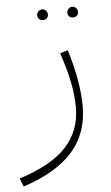

<svg xmlns="http://www.w3.org/2000/svg" viewBox="-78 -526 465 806"><g transform="rotate(-5 154.5 -123.0)"><path d="M-25 209Q113 165 174.5 97Q236 29 236 -66Q236 -121 224.5 -176.5Q213 -232 190 -300L223 -310Q265 -174 265 -69Q265 43 198 120Q131 197 -11 244ZM108 -467Q108 -476 114.5 -483Q121 -490 131 -490Q140 -490 146.5 -483Q153 -476 153 -467Q153 -457 147 -451Q141 -445 131 -445Q121 -445 114.5 -451Q108 -457 108 -467ZM235 -467Q235 -476 241.5 -483Q248 -490 257 -490Q267 -490 273.5 -483Q280 -476 280 -467Q280 -457 273.5 -451Q267 -445 257 -445Q247 -445 241 -451Q235 -457 235 -467Z"/></g></svg>

Font: FiraGO UltraLight
Style: Regular
Weight: 200
Designer: bBox Type
Foundry: bBox Type GmbH
Version: Version 1.001